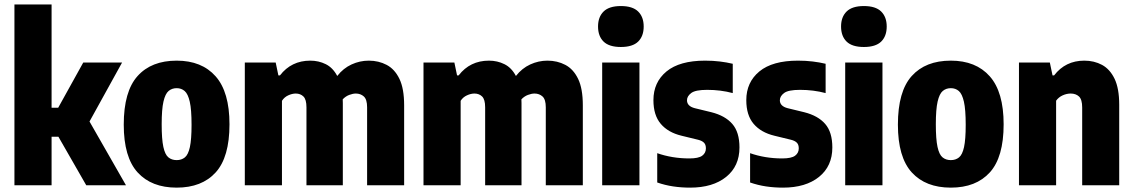

<svg xmlns="http://www.w3.org/2000/svg" viewBox="-20 -828 5064 858"><path d="M44.5 0V-808H210.5V-346.5H240L352 -548.5H525.5L380 -285L543 0H365.5L241 -217H210.5V0Z M769.5 10.5Q657 10.5 595 -57.5Q533 -125.5 533 -271Q533 -419.5 594.8 -488.2Q656.5 -557 769.5 -557Q881.5 -557 943.5 -487Q1005.5 -417 1005.5 -272.5Q1005.5 -125.5 943.8 -57.5Q882 10.5 769.5 10.5ZM769.5 -112.5Q791 -112.5 806 -124.5Q821 -136.5 828.5 -170.5Q836 -204.5 836 -270.5Q836 -338.5 828 -373.5Q820 -408.5 805.2 -421.2Q790.5 -434 769.5 -434Q748.5 -434 733.5 -421.5Q718.5 -409 710.5 -374.2Q702.5 -339.5 702.5 -273Q702.5 -206 710 -171.5Q717.5 -137 732.5 -124.8Q747.5 -112.5 769.5 -112.5Z M1074 0V-548.5H1212L1224 -491H1231Q1282 -557 1366.5 -557Q1404 -557 1435.8 -541.2Q1467.5 -525.5 1487 -488.5Q1514 -523 1551 -540Q1588 -557 1628 -557Q1672 -557 1708 -538Q1744 -519 1765 -475.5Q1786 -432 1786 -357.5V0H1620.5V-348.5Q1620.5 -383.5 1606 -396.8Q1591.5 -410 1570 -410Q1557 -410 1540.5 -403.8Q1524 -397.5 1511.5 -384Q1512 -376 1512 -367.5V0H1349.5V-348.5Q1349.5 -383.5 1336 -396.8Q1322.5 -410 1301.5 -410Q1286 -410 1268.2 -402Q1250.5 -394 1240 -377.5V0Z M1872.5 0V-548.5H2010.5L2022.5 -491H2029.5Q2080.5 -557 2165 -557Q2202.5 -557 2234.2 -541.2Q2266 -525.5 2285.5 -488.5Q2312.5 -523 2349.5 -540Q2386.5 -557 2426.5 -557Q2470.5 -557 2506.5 -538Q2542.5 -519 2563.5 -475.5Q2584.5 -432 2584.5 -357.5V0H2419V-348.5Q2419 -383.5 2404.5 -396.8Q2390 -410 2368.5 -410Q2355.5 -410 2339 -403.8Q2322.5 -397.5 2310 -384Q2310.5 -376 2310.5 -367.5V0H2148V-348.5Q2148 -383.5 2134.5 -396.8Q2121 -410 2100 -410Q2084.5 -410 2066.8 -402Q2049 -394 2038.5 -377.5V0Z M2671 0V-548.5H2837.5V0ZM2754.5 -618Q2702 -618 2677.2 -642.2Q2652.5 -666.5 2652.5 -709.5Q2652.5 -752 2677.2 -776.5Q2702 -801 2754.5 -801Q2807 -801 2831.8 -776.5Q2856.5 -752 2856.5 -709.5Q2856.5 -666.5 2831.8 -642.2Q2807 -618 2754.5 -618Z M3064 10.5Q3024.5 10.5 2988 5Q2951.5 -0.5 2917 -12.5V-143.5Q2949.5 -132 2985.8 -126Q3022 -120 3060.5 -120Q3101.5 -120 3118 -132.2Q3134.5 -144.5 3134.5 -165Q3134.5 -181.5 3126 -190.2Q3117.5 -199 3099.5 -203.5L3025.5 -221.5Q2965.5 -236 2932.8 -274.5Q2900 -313 2900 -380.5Q2900 -460.5 2958.5 -508.8Q3017 -557 3131 -557Q3166 -557 3196.8 -553.2Q3227.5 -549.5 3254.5 -543V-412Q3200.5 -426.5 3140 -426.5Q3087.5 -426.5 3068.8 -412.2Q3050 -398 3050 -380Q3050 -353.5 3085 -344.5L3159 -326.5Q3220.5 -311 3252.5 -274.2Q3284.5 -237.5 3284.5 -169Q3284.5 -85.5 3225 -37.5Q3165.5 10.5 3064 10.5Z M3479 10.5Q3439.5 10.5 3403 5Q3366.5 -0.5 3332 -12.5V-143.5Q3364.5 -132 3400.8 -126Q3437 -120 3475.5 -120Q3516.5 -120 3533 -132.2Q3549.5 -144.5 3549.5 -165Q3549.5 -181.5 3541 -190.2Q3532.5 -199 3514.5 -203.5L3440.5 -221.5Q3380.5 -236 3347.8 -274.5Q3315 -313 3315 -380.5Q3315 -460.5 3373.5 -508.8Q3432 -557 3546 -557Q3581 -557 3611.8 -553.2Q3642.5 -549.5 3669.5 -543V-412Q3615.5 -426.5 3555 -426.5Q3502.5 -426.5 3483.8 -412.2Q3465 -398 3465 -380Q3465 -353.5 3500 -344.5L3574 -326.5Q3635.5 -311 3667.5 -274.2Q3699.5 -237.5 3699.5 -169Q3699.5 -85.5 3640 -37.5Q3580.5 10.5 3479 10.5Z M3757 0V-548.5H3923.5V0ZM3840.5 -618Q3788 -618 3763.2 -642.2Q3738.5 -666.5 3738.5 -709.5Q3738.5 -752 3763.2 -776.5Q3788 -801 3840.5 -801Q3893 -801 3917.8 -776.5Q3942.5 -752 3942.5 -709.5Q3942.5 -666.5 3917.8 -642.2Q3893 -618 3840.5 -618Z M4229 10.5Q4116.5 10.5 4054.5 -57.5Q3992.5 -125.5 3992.5 -271Q3992.5 -419.5 4054.2 -488.2Q4116 -557 4229 -557Q4341 -557 4403 -487Q4465 -417 4465 -272.5Q4465 -125.5 4403.2 -57.5Q4341.5 10.5 4229 10.5ZM4229 -112.5Q4250.5 -112.5 4265.5 -124.5Q4280.5 -136.5 4288 -170.5Q4295.5 -204.5 4295.5 -270.5Q4295.5 -338.5 4287.5 -373.5Q4279.5 -408.5 4264.8 -421.2Q4250 -434 4229 -434Q4208 -434 4193 -421.5Q4178 -409 4170 -374.2Q4162 -339.5 4162 -273Q4162 -206 4169.5 -171.5Q4177 -137 4192 -124.8Q4207 -112.5 4229 -112.5Z M4533.5 0V-548.5H4671.5L4683.5 -491H4690.5Q4741 -557 4825.5 -557Q4869.5 -557 4904.8 -538Q4940 -519 4960.8 -475.8Q4981.5 -432.5 4981.5 -360V0H4816V-347.5Q4816 -383.5 4801.8 -396.8Q4787.5 -410 4764.5 -410Q4747 -410 4729 -402Q4711 -394 4699.5 -378V0Z"/></svg>

Font: Encode Sans Condensed ExtraBold
Style: Regular
Weight: 800
Width: 3
Designer: Multiple Designers
Foundry: Impallari Type
Version: Version 3.000; ttfautohint (v1.8.3) -l 8 -r 50 -G 200 -x 14 